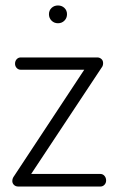

<svg xmlns="http://www.w3.org/2000/svg" viewBox="-20 -682 433 702"><path d="M347 -46Q356 -46 362 -39Q368 -32 368 -22Q368 -13 362 -6.5Q356 0 347 0H47Q37 0 31 -6Q25 -12 25 -20Q25 -30 32 -39L288 -427H56Q47 -427 41 -433.5Q35 -440 35 -449Q35 -459 41 -465.5Q47 -472 56 -472H336Q344 -472 350.5 -466.5Q357 -461 357 -451Q357 -441 351 -434L94 -46ZM192 -662Q206 -662 215.5 -653Q225 -644 225 -630Q225 -616 215.5 -606.5Q206 -597 192 -597Q178 -597 168.5 -606.5Q159 -616 159 -630Q159 -644 168.5 -653Q178 -662 192 -662Z"/></svg>

Font: AkaAcidDosis
Style: Light
Weight: 300
Designer: Edgar Tolentino, Pablo Impallari, Igino Marini, Aka-Acid
Foundry: Edgar Tolentino, Pablo Impallari, Igino Marini, Aka-Acid
Version: Version 1.007